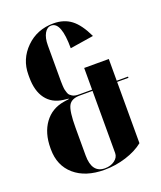

<svg xmlns="http://www.w3.org/2000/svg" viewBox="-133 -790 737 880"><g transform="rotate(-20 235.5 -349.5)"><path d="M24.9 -167V-171.9Q24.9 -245.6 59.8 -293.5Q94.7 -341.3 155.8 -351.1L181.2 -355V-356.9L155.8 -359.9Q102.5 -366.7 73.7 -405.3Q44.9 -443.8 44.9 -509.8V-522.9Q44.9 -598.6 98.9 -651.9Q152.8 -705.1 232.9 -705.1Q283.7 -705.1 318.8 -678.5Q354 -651.9 383.8 -588.9L269 -570.8Q269 -699.2 220.2 -699.2Q199.7 -699.2 187.3 -677.2Q174.8 -655.3 174.8 -619.1V-471.2Q174.8 -452.6 174.8 -444.1Q174.8 -435.5 175.5 -421.9Q176.3 -408.2 177.7 -402.1Q179.2 -396 182.1 -387Q185.1 -377.9 189.2 -374Q193.4 -370.1 199.7 -366Q206.1 -361.8 214.4 -360.4Q222.7 -358.9 233.9 -358.9H295.9V-464.8H416V-358.9H471.2V-353H416V-54.2Q381.3 -26.4 330.1 -10.3Q278.8 5.9 224.1 5.9Q132.3 5.9 78.6 -40.5Q24.9 -86.9 24.9 -167ZM165 -221.2V-85.9Q165 0 229 0Q256.8 0 276.4 -14.4Q295.9 -28.8 295.9 -49.8V-353H233.9Q192.4 -353 178.7 -326.9Q165 -300.8 165 -221.2Z"/></g></svg>

Font: Moniqa Black Display
Style: Regular
Weight: 900
Designer: Rajesh Rajput
Foundry: Rajesh Rajput
Version: Version 1.000